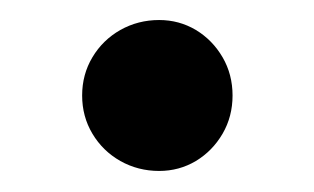

<svg xmlns="http://www.w3.org/2000/svg" viewBox="-20 -408 306 187"><path d="M135 -241.5Q114.5 -241.5 97.2 -251.2Q80 -261 70 -277.8Q60 -294.5 60 -315Q60 -335.5 70 -352.2Q80 -369 97.2 -378.8Q114.5 -388.5 135 -388.5Q154.5 -388.5 170.8 -378.8Q187 -369 196.8 -352.2Q206.5 -335.5 206.5 -315Q206.5 -294.5 196.8 -277.8Q187 -261 170.8 -251.2Q154.5 -241.5 135 -241.5Z"/></svg>

Font: Vela Sans Bd
Style: Bold
Weight: 700
Designer: Principal design: Mikhail Sharanda - project Manrope.
Design modification: Ravid Balaliev
Foundry: Mikhail Sharanda
Version: Version 1.001